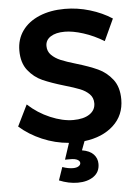

<svg xmlns="http://www.w3.org/2000/svg" viewBox="-61 -758 750 1030"><g transform="rotate(-5 314.0 -243.5)"><path d="M361 -413Q432 -392 477.5 -371Q523 -350 555 -309Q587 -268 587 -201Q587 -116 528 -61.5Q469 -7 371 5L353 53Q395 60 415 81.5Q435 103 435 133Q435 177 401.5 200.5Q368 224 316 224Q267 224 216 203L240 133Q271 144 297 144Q316 144 327 137Q338 130 338 120Q338 109 325 102Q312 95 288 95H258L287 7Q213 1 144 -28.5Q75 -58 23 -104L79 -218Q132 -169 198 -141Q264 -113 321 -113Q377 -113 409 -134.5Q441 -156 441 -193Q441 -223 421.5 -242.5Q402 -262 372 -274Q342 -286 290 -301Q219 -322 174 -342Q129 -362 97 -402.5Q65 -443 65 -509Q65 -570 97.5 -615.5Q130 -661 189.5 -686Q249 -711 327 -711Q395 -711 461.5 -691Q528 -671 580 -637L526 -520Q472 -553 415.5 -571Q359 -589 316 -589Q268 -589 240 -571Q212 -553 212 -521Q212 -492 231.5 -472.5Q251 -453 280.5 -440.5Q310 -428 361 -413Z"/></g></svg>

Font: Gontserrat Medium
Style: Regular
Weight: 500
Designer: Julieta Ulanovsky
Foundry: Julieta Ulanovsky
Version: Version 6.001